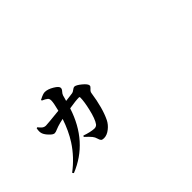

<svg xmlns="http://www.w3.org/2000/svg" viewBox="-34 -1042 1568 1568"><g transform="rotate(-45 750.0 -258.5)"><path d="M176.8 59.6 168 47.9Q271.5 -30.3 338.9 -134.8Q389.6 -213.9 424.8 -318.4Q385.7 -310.5 356.4 -300.8Q347.7 -297.9 333 -292Q309.6 -281.2 296.9 -281.2Q279.3 -281.2 254.9 -307.6Q231.4 -331.1 222.2 -354Q212.9 -377 220.7 -414.1L229.5 -417Q247.1 -395.5 256.8 -387.7Q271.5 -376 290 -376Q308.6 -376 447.3 -390.6Q465.8 -462.9 465.8 -489.3Q465.8 -510.7 455.1 -519.5Q441.4 -531.2 410.2 -544.9V-553.7Q412.1 -554.7 417 -556.6Q456.1 -577.1 476.6 -577.1Q509.8 -577.1 551.8 -552.2Q593.8 -527.3 593.8 -507.8Q593.8 -494.1 580.6 -480Q567.4 -465.8 562.5 -451.2Q560.5 -444.3 555.7 -425.8Q550.8 -411.1 548.8 -402.3Q565.4 -404.3 597.7 -408.2Q618.2 -411.1 627 -412.1Q637.7 -413.1 653.3 -425.3Q668.9 -437.5 677.7 -437.5Q697.3 -437.5 735.8 -405.8Q774.4 -374 774.4 -354.5Q774.4 -344.7 759.8 -332Q742.2 -317.4 740.2 -301.8Q717.8 -148.4 672.9 -56.6Q655.3 -21.5 623 3.9Q587.9 32.2 552.7 32.2Q533.2 32.2 525.4 24.4Q517.6 16.6 511.7 -4.9Q506.8 -24.4 492.7 -42Q478.5 -59.6 442.4 -92.8L448.2 -102.5Q509.8 -81.1 550.8 -79.1Q572.3 -78.1 585.9 -93.8Q612.3 -129.9 632.8 -219.7Q650.4 -295.9 650.4 -339.8Q650.4 -348.6 642.6 -348.6Q605.5 -348.6 529.3 -335.9Q434.6 -43.9 176.8 59.6Z"/></g></svg>

Font: Bpmf GenYo Min B
Style: B
Weight: 700
Foundry: But Ko
Version: Version 1.320